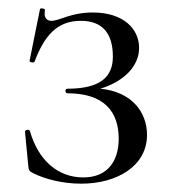

<svg xmlns="http://www.w3.org/2000/svg" viewBox="-20 -429 409 461"><path d="M180 -3C119 -3 72 -44 52 -114C50 -120 40 -117 40 -113L48 -30C49 -20 50 -18 60 -13C88 1 130 12 175 12C262 12 333 -31 333 -105C333 -161 295 -209 221 -216C279 -234 314 -271 314 -314C314 -360 276 -399 203 -399C149 -399 124 -379 103 -379C94 -379 84 -385 88 -405C89 -408 77 -411 76 -407L51 -283C50 -280 61 -277 63 -281C86 -342 116 -379 174 -379C226 -379 251 -349 251 -293C251 -246 223 -216 142 -216C135 -216 136 -205 142 -205C231 -205 265 -160 265 -96C265 -43 239 -3 180 -3Z"/></svg>

Font: Cormorant Garamond
Style: Regular
Weight: 400
Designer: Christian Thalmann (Catharsis Fonts)
Foundry: Catharsis Fonts
Version: Version 4.002;Glyphs 3.4 (3410)